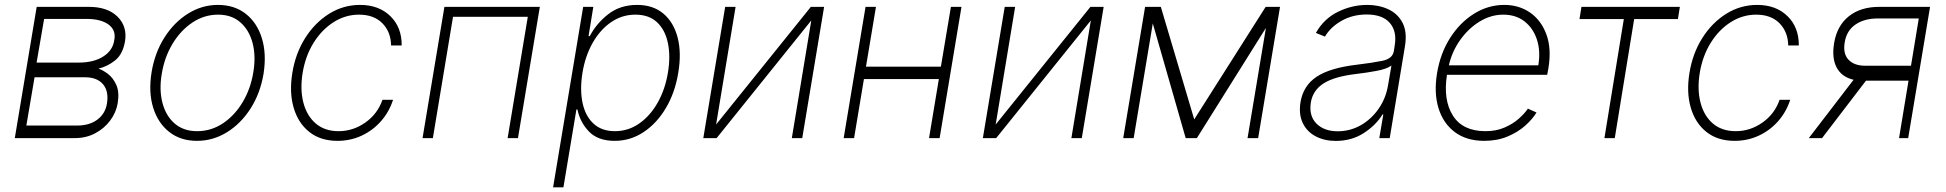

<svg xmlns="http://www.w3.org/2000/svg" viewBox="-20 -574 8086 798"><path d="M41.5 0 132.5 -545.5H349.1Q427.6 -545.5 468.6 -504.6Q509.6 -463.8 499.6 -402.3Q490.4 -348.7 458.8 -323.3Q427.2 -297.9 389.2 -288.7Q405.5 -283.7 427.4 -267.8Q449.2 -251.8 463.1 -221.8Q476.9 -191.8 469.1 -144.5Q462.4 -105.8 437.9 -73Q413.4 -40.1 375.7 -20.1Q338.1 0 291.2 0ZM89.5 -52.2H300.1Q351.9 -52.2 384.8 -76.9Q417.6 -101.6 424.4 -143.1Q432.9 -194.2 408.6 -223.4Q384.2 -252.5 334.2 -252.8H123.6ZM132.1 -313.9H307.9Q369.3 -313.9 409.1 -339.1Q448.9 -364.3 454.9 -407.3Q463.1 -447.8 432 -471.4Q400.9 -495 340.9 -495.4H163.4Z M798.7 11.4Q730.5 11.4 683.4 -25.6Q636.4 -62.5 616.5 -127Q596.6 -191.4 610.1 -274.5Q623.6 -355.5 663.7 -418.5Q703.8 -481.5 761.7 -517.6Q819.6 -553.6 885.7 -553.6Q954.5 -553.6 1001.6 -516.5Q1048.7 -479.4 1068.5 -414.8Q1088.4 -350.1 1075.3 -267Q1061.8 -186.4 1021.7 -123.4Q981.5 -60.4 923.5 -24.5Q865.4 11.4 798.7 11.4ZM799 -28.8Q857.6 -28.8 906.6 -61.4Q955.6 -94.1 988.8 -149.9Q1022 -205.6 1033 -274.5Q1044 -341.3 1029.8 -395.2Q1015.6 -449.2 979 -481.2Q942.5 -513.1 886.4 -513.1Q828.5 -513.1 779.3 -480.1Q730.1 -447.1 696.7 -391.3Q663.4 -335.6 652.3 -267Q641 -200.6 655.2 -146.5Q669.4 -92.3 706.1 -60.5Q742.9 -28.8 799 -28.8Z M1382.8 11.4Q1312.1 11.4 1265.6 -25.6Q1219.1 -62.5 1200.5 -126.4Q1181.8 -190.3 1195 -271Q1208.1 -352.3 1248.6 -416.2Q1289.1 -480.1 1348.2 -516.9Q1407.3 -553.6 1476.2 -553.6Q1554.7 -553.6 1602.5 -506.9Q1650.2 -460.2 1649.5 -384.9H1605.5Q1604.4 -441.8 1569.1 -477.5Q1533.7 -513.1 1472.3 -513.1Q1415.8 -513.1 1366.8 -482.1Q1317.8 -451 1283.7 -396.7Q1249.6 -342.3 1237.9 -271.7Q1226.6 -202.4 1240.9 -147.4Q1255.3 -92.3 1292.6 -60.5Q1329.9 -28.8 1387.1 -28.8Q1447.4 -28.8 1498.2 -64.5Q1549 -100.1 1569.6 -159.1H1613.6Q1597.3 -108.3 1563 -69.8Q1528.8 -31.2 1482.4 -9.9Q1436.1 11.4 1382.8 11.4Z M1736.2 0 1827.1 -545.5H2223.7L2132.8 0H2089.8L2173.7 -504.3H1862.9L1779.1 0Z M2278.8 204.5 2403.8 -545.5H2446L2426.1 -423.7H2431.1Q2458.8 -476.6 2508.2 -515.1Q2557.5 -553.6 2628.2 -553.6Q2694.2 -553.6 2737.2 -517.4Q2780.2 -481.2 2796.5 -417.6Q2812.9 -354 2799 -271.3Q2785.5 -188.9 2747.7 -125.2Q2709.9 -61.4 2655 -25Q2600.1 11.4 2534.8 11.4Q2465.2 11.4 2427.9 -27.3Q2390.6 -66.1 2380 -119H2375.7L2321.7 204.5ZM2400.9 -271.7Q2389.6 -202.1 2401.1 -147Q2412.6 -92 2446.6 -60.4Q2480.5 -28.8 2535.5 -28.8Q2591.3 -28.8 2637.1 -60.9Q2682.9 -93 2713.8 -148.1Q2744.7 -203.1 2756 -271.7Q2767.4 -340.2 2756 -394.9Q2744.7 -449.6 2710.9 -481.4Q2677.2 -513.1 2620.7 -513.1Q2565.3 -513.1 2519.7 -481.7Q2474.1 -450.3 2443.2 -395.8Q2412.3 -341.3 2400.9 -271.7Z M2956.3 -56.5 3350.1 -545.5H3405.2L3314.3 0H3271L3351.9 -489L2958.5 0H2903.1L2994 -545.5H3037.3Z M3890.6 -296.9 3888.1 -282.3 3932.2 -545.5H3976.2L3885.3 0H3841.3L3882.1 -245.4H3570.7L3529.8 0H3486.5L3577.4 -545.5H3620.7L3579.2 -296.9Z M4118.3 -56.5 4512.1 -545.5H4567.1L4476.2 0H4432.9L4513.8 -489L4120.4 0H4065L4155.9 -545.5H4199.2Z M4943.5 -77.8 5240.4 -545.5H5300.1L5209.2 0H5165.1L5241.5 -458.1L4954.5 0H4908L4771.3 -476.6L4691.8 0H4648.4L4739.3 -545.5H4804.7Z M5532 11.7Q5485.1 11.7 5448.9 -7.1Q5412.6 -25.9 5394.9 -62.1Q5377.1 -98.4 5385.3 -150.2Q5397 -218.4 5452.4 -255.1Q5507.8 -291.9 5619 -305Q5682.5 -312.5 5725.1 -321.2Q5767.8 -329.9 5773.1 -361.2L5776.6 -383.9Q5786.9 -443.2 5756.6 -478.5Q5726.2 -513.8 5660.2 -513.8Q5602.3 -513.8 5556.1 -487.7Q5509.9 -461.6 5486.9 -421.9L5449.2 -437.1Q5482.2 -496.1 5540.8 -524.9Q5599.4 -553.6 5662.6 -553.6Q5711.3 -553.6 5750.5 -535.3Q5789.8 -517 5809.5 -478.9Q5829.2 -440.7 5819.2 -381L5756 0H5712.7L5729.4 -98.4H5726.2Q5697.8 -52.6 5647.4 -20.4Q5596.9 11.7 5532 11.7ZM5540.1 -28.4Q5591.3 -28.4 5635.5 -53.4Q5679.7 -78.5 5710 -122.2Q5740.4 -165.8 5749.3 -221.2L5763.1 -301.5Q5744 -287.3 5700.8 -279.3Q5657.7 -271.3 5617.5 -266.7Q5526.6 -256 5481.9 -227.8Q5437.1 -199.6 5428.3 -148.8Q5419.4 -93 5451.2 -60.7Q5483 -28.4 5540.1 -28.4Z M6148.8 11.4Q6074.9 11.4 6026.3 -25.2Q5977.6 -61.8 5958.5 -125.4Q5939.3 -188.9 5952.8 -270.2Q5966.3 -351.9 6006.7 -415.8Q6047.2 -479.8 6106 -516.7Q6164.8 -553.6 6232.2 -553.6Q6293.3 -553.6 6339.7 -521.5Q6386 -489.3 6407.5 -430.2Q6429 -371.1 6415.5 -290.1L6410.5 -263.1H5994Q5977.6 -158.7 6018.5 -93.7Q6059.3 -28.8 6154.1 -28.8Q6198.5 -28.8 6233.1 -43.9Q6267.8 -58.9 6292.3 -80.6Q6316.8 -102.3 6330.3 -122.5L6366.1 -106.5Q6349.8 -79.2 6319.2 -51.8Q6288.7 -24.5 6245.7 -6.6Q6202.8 11.4 6148.8 11.4ZM6001.8 -302.6H6373.6Q6383.5 -361.5 6367.9 -409.3Q6352.3 -457 6316.2 -485.1Q6280.2 -513.1 6228 -513.1Q6176.8 -513.1 6130.1 -484.7Q6083.5 -456.3 6049.4 -408.6Q6015.3 -360.8 6001.8 -302.6Z M6544.7 -494.7 6552.9 -545.5H6962L6953.8 -494.7H6772L6691.4 0H6648.4L6729 -494.7Z M7189.6 11.4Q7119 11.4 7072.4 -25.6Q7025.9 -62.5 7007.3 -126.4Q6988.6 -190.3 7001.8 -271Q7014.9 -352.3 7055.4 -416.2Q7095.9 -480.1 7155 -516.9Q7214.1 -553.6 7283 -553.6Q7361.5 -553.6 7409.3 -506.9Q7457 -460.2 7456.3 -384.9H7412.3Q7411.2 -441.8 7375.9 -477.5Q7340.6 -513.1 7279.1 -513.1Q7222.7 -513.1 7173.7 -482.1Q7124.6 -451 7090.6 -396.7Q7056.5 -342.3 7044.7 -271.7Q7033.4 -202.4 7047.8 -147.4Q7062.1 -92.3 7099.4 -60.5Q7136.7 -28.8 7193.9 -28.8Q7254.3 -28.8 7305 -64.5Q7355.8 -100.1 7376.4 -159.1H7420.5Q7404.1 -108.3 7369.9 -69.8Q7335.6 -31.2 7289.2 -9.9Q7242.9 11.4 7189.6 11.4Z M7872.9 0 7912.3 -238.6H7735.4L7552.9 0H7497.9L7683.9 -242.5Q7635.3 -253.6 7614 -292.6Q7592.7 -331.7 7603 -394.9Q7615.1 -467.3 7664.2 -506.4Q7713.4 -545.5 7790.5 -545.5H8001.8L7910.9 0ZM7922.6 -300.8 7954.9 -497.2H7781.6Q7727.6 -496.8 7691.2 -471.6Q7654.8 -446.4 7647 -397.7Q7639.2 -350.5 7663.2 -325.5Q7687.1 -300.4 7733.7 -300.8Z"/></svg>

Font: Inter UI Extra Light
Style: Italic
Weight: 200
Italic angle: -9.39999°
Designer: Rasmus Andersson
Foundry: rsms
Version: 3.2;8d6f07862